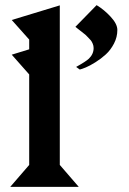

<svg xmlns="http://www.w3.org/2000/svg" viewBox="-20 -731 504 751"><path d="M292 -459 277.8 -469.2Q316.4 -490.7 327.6 -501.5Q346.2 -519.5 346.2 -543Q346.2 -552.2 342.5 -560.5Q338.9 -568.8 335.4 -573Q332 -577.1 324 -585.2Q315.9 -593.3 314 -595.2L274.9 -626L357.9 -710.9Q387.7 -692.9 413.3 -665Q439 -637.2 439 -613.8Q439 -585.9 425.8 -560.5Q412.6 -535.2 393.8 -518.1Q375 -501 353 -487.3Q331.1 -473.6 315.7 -467.3Q300.3 -460.9 292 -459ZM94.2 -85.9V-439.9L25.9 -517.1L94.2 -538.1V-576.2L25.9 -652.8L213.9 -710V-85.9L288.1 0H20Z"/></svg>

Font: Bluu Next
Style: Bold
Weight: 700
Designer: Jean-Baptiste Morizot, Igor Stepanchenko (Cyrillic)
Foundry: Igor Stepanchenko
Version: Version 1.005